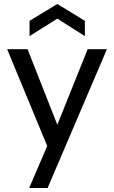

<svg xmlns="http://www.w3.org/2000/svg" viewBox="-20 -748 574 968"><path d="M127 200 218 -12 16 -500H119L269 -119L422 -500H519L220 200ZM129 -566V-643L269 -728L408 -643V-566L269 -654Z"/></svg>

Font: Envelope Sans Variable
Style: Regular
Weight: 500
Designer: Andreas Rasmussen / Norman Anderson
Foundry: mail.de GmbH
Version: Version 1.150